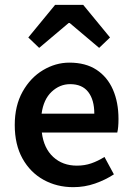

<svg xmlns="http://www.w3.org/2000/svg" viewBox="-20 -762 547 794"><path d="M283 12Q215 12 160 -18.5Q105 -49 73 -106.5Q41 -164 41 -245Q41 -325 73.5 -383Q106 -441 158 -472Q210 -503 267 -503Q334 -503 379 -473.5Q424 -444 447 -391.5Q470 -339 470 -270Q470 -234 465 -214H153Q161 -149 200 -113Q239 -77 298 -77Q330 -77 357.5 -86.5Q385 -96 412 -113L451 -41Q416 -18 373 -3Q330 12 283 12ZM152 -292H370Q370 -349 345 -381.5Q320 -414 270 -414Q227 -414 193.5 -382.5Q160 -351 152 -292ZM97 -607 208 -742H324L435 -607L390 -564L268 -667H264L142 -564Z"/></svg>

Font: Source Sans Pro SemiBold
Style: Regular
Weight: 600
Designer: Paul D. Hunt
Foundry: Adobe Systems Incorporated
Version: Version 2.045;hotconv 1.0.109;makeotfexe 2.5.65596